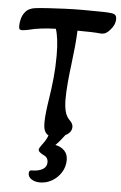

<svg xmlns="http://www.w3.org/2000/svg" viewBox="-59 -685 613 972"><g transform="rotate(5 247.0 -198.5)"><path d="M181 246Q157 246 139 235Q121 224 121 204Q121 189 135 189Q169 189 190 177Q211 165 211 141Q211 115 185 105Q176 100 168.5 94Q161 88 161 81Q161 74 171 61Q179 51 189 35.5Q199 20 204 5Q193 0 185.5 -14Q178 -28 178 -59Q178 -81 181.5 -113Q185 -145 191 -182Q199 -232 204.5 -287.5Q210 -343 210 -401Q210 -448 205.5 -482.5Q201 -517 194 -536Q156 -535 122 -531Q88 -527 53 -518Q44 -517 37.5 -515.5Q31 -514 25 -514Q16 -514 12 -517.5Q8 -521 8 -535Q8 -552 13 -570.5Q18 -589 28 -602Q38 -616 51.5 -622.5Q65 -629 81 -631Q106 -634 145 -636.5Q184 -639 230.5 -641Q277 -643 322 -643Q395 -643 426.5 -642Q458 -641 469 -639Q483 -637 488.5 -630.5Q494 -624 494 -610Q494 -583 470 -556Q460 -544 449 -537.5Q438 -531 420 -532Q404 -534 373 -535Q342 -536 304 -536Q303 -501 298.5 -454.5Q294 -408 288 -361Q282 -315 278 -269Q274 -223 274 -185Q274 -150 280.5 -123.5Q287 -97 307 -78Q321 -64 321 -48Q321 -20 289 -4Q279 9 267.5 23.5Q256 38 243 50Q272 56 289.5 74Q307 92 307 121Q307 156 289 184.5Q271 213 242.5 229.5Q214 246 181 246Z"/></g></svg>

Font: Akaya Telivigala
Style: Regular
Weight: 400
Designer: Vaishnavi Murthy Yerkadithaya, Juan Luis Blanco Aristondo
Version: Version 1.002; ttfautohint (v1.8.3)